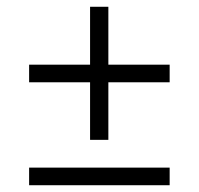

<svg xmlns="http://www.w3.org/2000/svg" viewBox="-20 -646 588 567"><path d="M66 -455H246V-626H300V-455H481V-403H300V-233H246V-403H66ZM66 -151H481V-99H66Z"/></svg>

Font: Plata Sans Light
Style: Regular
Weight: 300
Designer: Pablo Impallari, Andres Torresi, & Cristiano Sobral
Foundry: Pablo Impallari, Andres Torresi, & Cristiano Sobral
Version: Version 1.00;December 28, 2019;FontCreator 12.0.0.2547 64-bi